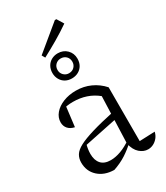

<svg xmlns="http://www.w3.org/2000/svg" viewBox="-221 -991 946 1094"><g transform="rotate(-30 252.0 -444.5)"><path d="M422 5Q393 5 368 -17Q343 -39 333 -83L344 -390Q278 -444 184 -444Q164 -444 144.5 -441Q125 -438 107 -433L140 -452L123 -313Q95 -319 80.5 -336Q66 -353 66 -377Q66 -409 88 -435Q110 -461 147.5 -476Q185 -491 231 -491Q282 -491 326 -471Q370 -451 403 -414V-60L504 -64Q499 -42 486 -26.5Q473 -11 456.5 -3Q440 5 422 5ZM196 10Q132 9 92.5 -27Q53 -63 53 -120Q53 -148 66 -169Q79 -190 112 -207.5Q145 -225 205 -243Q265 -261 359 -281V-240L112 -189L133 -201Q128 -186 125.5 -168.5Q123 -151 123 -137Q123 -95 144 -71.5Q165 -48 207 -48Q238 -48 274 -61Q310 -74 350 -102V-85Q316 -53 279.5 -29.5Q243 -6 196 10ZM248 -562Q224 -562 205.5 -572.5Q187 -583 176.5 -602Q166 -621 166 -644Q166 -668 176.5 -687Q187 -706 206 -716.5Q225 -727 248 -727Q284 -727 307.5 -703.5Q331 -680 331 -645Q331 -620 320.5 -601.5Q310 -583 291 -572.5Q272 -562 248 -562ZM248 -596Q270 -596 283.5 -610Q297 -624 297 -644Q297 -666 283 -679.5Q269 -693 248 -693Q228 -693 214 -679.5Q200 -666 200 -644Q200 -624 214 -610Q228 -596 248 -596ZM175 -741 163 -762 329 -899H339L366 -855Q320 -823 272 -795Q224 -767 175 -741Z"/></g></svg>

Font: Piazzolla 24pt Light
Style: Regular
Weight: 300
Designer: Juan Pablo del Peral
Foundry: Huerta Tipografica
Version: Version 2.005